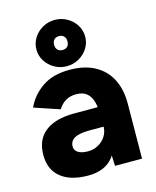

<svg xmlns="http://www.w3.org/2000/svg" viewBox="-116 -847 766 940"><g transform="rotate(-15 267.0 -377.5)"><path d="M348 -105.3V-250.6Q348 -295.3 340 -325.2Q332 -355.1 312.4 -371.6Q292.8 -388.1 258.8 -388.1Q228.8 -388.1 206.1 -375.1Q183.3 -362 167.2 -336.3L38.6 -379.4Q65.1 -437.5 119.5 -474.8Q173.9 -512 257.6 -512Q333.8 -512 386.3 -483.3Q438.8 -454.7 465.4 -402Q492.1 -349.3 491.4 -278.2L489.3 0H352.3ZM26.9 -141Q26.9 -219.4 78.3 -259.5Q129.6 -299.6 224.8 -299.6H357.9V-200H278.5Q224 -200 200.2 -185.9Q176.3 -171.9 176.3 -145Q176.3 -125.1 194.2 -114Q212 -102.9 244.1 -102.9Q273.2 -102.9 297.1 -116.6Q321 -130.2 334.5 -152.6Q348 -174.9 348 -200H384.6Q384.6 -96.8 342.7 -42.4Q300.9 12 214.4 12Q125 12 76 -27.8Q26.9 -67.7 26.9 -141ZM127.9 -649Q127.9 -681.4 144.9 -708.3Q162 -735.1 190.1 -750.9Q218.2 -766.8 252 -766.8Q284.7 -766.8 313 -750.9Q341.3 -735.1 358.2 -708.3Q375.1 -681.4 375.1 -649.4Q375.1 -617.3 358.2 -590.6Q341.3 -563.9 313 -548.1Q284.7 -532.2 251.6 -532.2Q218.6 -532.2 190.3 -548Q161.9 -563.8 144.9 -590.6Q127.9 -617.4 127.9 -649ZM285.4 -649.4Q285.4 -665.8 276.3 -675.2Q267.2 -684.7 251.8 -684.7Q235.4 -684.7 226.5 -675.3Q217.6 -665.9 217.6 -649Q217.6 -632.9 226.7 -623.6Q235.8 -614.3 252.1 -614.3Q267.6 -614.3 276.5 -623.6Q285.4 -632.9 285.4 -649.4Z"/></g></svg>

Font: Oak Sans Light
Style: Regular
Weight: 400
Designer: Erik Kennedy, Walven
Foundry: Erik Kennedy, Walven
Version: Version 1.100;Glyphs 3.1.2 (3151)